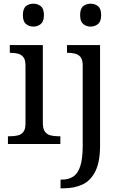

<svg xmlns="http://www.w3.org/2000/svg" viewBox="-20 -780 660 1040"><path d="M23 0V-42H36Q58 -42 76.5 -46.5Q95 -51 106.5 -65.5Q118 -80 118 -109V-426Q118 -456 106.5 -470.5Q95 -485 76.5 -489.5Q58 -494 36 -494H33V-536H212V-114Q212 -83 223 -67.5Q234 -52 253 -47Q272 -42 294 -42H307V0ZM161 -636Q137 -636 120.5 -650Q104 -664 104 -698Q104 -733 120.5 -746.5Q137 -760 161 -760Q184 -760 201 -746.5Q218 -733 218 -698Q218 -664 201 -650Q184 -636 161 -636ZM308 240V193H315Q351 193 376.5 176.5Q402 160 415 119.5Q428 79 428 9V-426Q428 -456 416.5 -470.5Q405 -485 386.5 -489.5Q368 -494 346 -494H343V-536H522V8Q522 97 496.5 148Q471 199 426.5 219.5Q382 240 324 240ZM471 -636Q447 -636 430.5 -650Q414 -664 414 -698Q414 -733 430.5 -746.5Q447 -760 471 -760Q494 -760 511 -746.5Q528 -733 528 -698Q528 -664 511 -650Q494 -636 471 -636Z"/></svg>

Font: Noto Serif Malayalam
Style: Regular
Weight: 400
Designer: Indian type Foundry, Jelle Bosma, Monotype Design Team
Foundry: Monotype Imaging Inc.
Version: Version 2.103